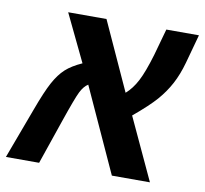

<svg xmlns="http://www.w3.org/2000/svg" viewBox="-109 -683 809 759"><g transform="rotate(10 296.0 -303.0)"><path d="M105 -606H258.8L383.8 -332Q409.7 -354.5 428.7 -390.9Q447.8 -427.2 469.2 -499L499 -606H629.9L598.1 -490.2Q584.5 -441.4 564.5 -403.8Q544.4 -366.2 515.4 -332.8Q486.3 -299.3 424.8 -248L540 0H387.2L232.9 -337.9Q215.8 -327.6 202.6 -301.5Q189.5 -275.4 155.8 -176.8L95.2 0H-38.1L37.1 -202.1Q65.4 -279.3 85.9 -316.9Q106.4 -354.5 130.4 -376.5Q154.3 -398.4 195.8 -417Z"/></g></svg>

Font: Liberation Mono
Style: Bold Italic
Weight: 700
Italic angle: -12°
Monospace: yes
Designer: Steve Matteson
Foundry: Ascender Corporation
Version: Version 2.1.5